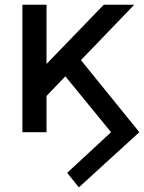

<svg xmlns="http://www.w3.org/2000/svg" viewBox="-20 -559 609 812"><path d="M313.5 233.4 569.3 0 322.3 -304.7 547.9 -539.1H418.9L176.8 -288.6V-539.1H74.7V0H176.8V-153.3L256.3 -236.3L449.7 0L264.2 171.9Z"/></svg>

Font: Winston
Style: Regular
Weight: 400
Designer: Vernon Adams, Kim Jin-seong, David Berlow, Cristiano Sobral
Foundry: The Winston Project Authors
Version: Version 3.004